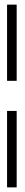

<svg xmlns="http://www.w3.org/2000/svg" viewBox="-20 -731 106 829"><path d="M10.5 78H52V-252H10.5ZM10.5 -382H52V-711H10.5Z"/></svg>

Font: Anybody UltraCondensed Light
Style: Regular
Weight: 300
Width: 1
Version: Version 1.113;gftools[0.9.25]